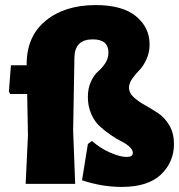

<svg xmlns="http://www.w3.org/2000/svg" viewBox="-20 -724 705 756"><path d="M357 -704Q462 -704 515.5 -660Q569 -616 569 -549Q569 -517 556.5 -490Q544 -463 528.5 -447.5Q513 -432 500.5 -414Q488 -396 488 -379Q488 -358 506 -341.5Q524 -325 550 -310.5Q576 -296 602.5 -278.5Q629 -261 647 -230Q665 -199 665 -157Q665 -86 614 -37Q563 12 459 12Q382 12 303 -14L326 -157L342 -169Q375 -140 414 -123Q453 -106 479 -106Q503 -106 503 -122Q503 -134 490 -146Q477 -158 457 -168Q437 -178 414.5 -193.5Q392 -209 372 -227.5Q352 -246 339 -276Q326 -306 326 -342Q326 -377 338.5 -403.5Q351 -430 366.5 -443Q382 -456 394.5 -475Q407 -494 407 -517Q407 -569 345 -569Q274 -569 273 -497L268 -210L276 0H81L90 -190L87 -354H20L15 -364L23 -467H85V-472Q85 -581 160 -642.5Q235 -704 357 -704Z"/></svg>

Font: Alegreya Sans Black
Style: Regular
Weight: 900
Designer: Juan Pablo del Peral
Foundry: Huerta Tipografica
Version: Version 2.007